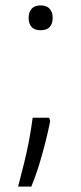

<svg xmlns="http://www.w3.org/2000/svg" viewBox="-20 -559 301 711"><path d="M166 -111Q159 -75 148 -31.5Q137 12 124 54Q111 96 96 132H47Q60 83 70.5 40Q81 -3 88.5 -44Q96 -85 101 -123H162ZM130 -447Q108 -447 97 -459Q86 -471 86 -493Q86 -514 97 -526.5Q108 -539 130 -539Q153 -539 164 -526.5Q175 -514 175 -493Q175 -471 164 -459Q153 -447 130 -447Z"/></svg>

Font: Noto Sans Oriya Light
Style: Regular
Weight: 300
Version: Version 2.003